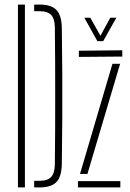

<svg xmlns="http://www.w3.org/2000/svg" viewBox="-20 -820 570 840"><path d="M58.5 0V-800H89V0ZM129.5 0V-29H153Q188.5 -29 204 -46Q219.5 -63 220 -101Q221 -176 221.2 -250.8Q221.5 -325.5 221.5 -400Q221.5 -474.5 221.2 -549.5Q221 -624.5 220 -699.5Q219.5 -737.5 204.2 -754.2Q189 -771 154 -771H129.5V-800H154Q204.5 -800 227 -776.2Q249.5 -752.5 250.5 -698Q252 -591.5 252.5 -495.5Q253 -399.5 252.5 -304Q252 -208.5 250.5 -102.5Q249.5 -47.5 227 -23.8Q204.5 0 153 0ZM321 0V-27.5H506.5V0ZM325 -571V-598L515 -600V-572.5ZM330 -59 472 -541H505.5L362.5 -59ZM406 -640 349 -742.5H375L419.5 -663.5L462.5 -742.5H489L431.5 -640Z"/></svg>

Font: Big Shoulders Stencil Display ExtraLight
Style: Regular
Weight: 250
Designer: Patric King
Foundry: XO Type Co
Version: Version 2.001